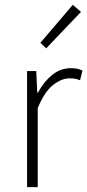

<svg xmlns="http://www.w3.org/2000/svg" viewBox="-20 -774 361 794"><path d="M92 0V-480H130L134 -391H137Q161 -436 195.5 -464Q230 -492 273 -492Q287 -492 298 -490Q309 -488 321 -482L311 -442Q299 -447 290 -448.5Q281 -450 267 -450Q235 -450 199.5 -422.5Q164 -395 136 -327V0ZM171 -574 147 -597 281 -754 315 -725Z"/></svg>

Font: CV Source Sans Light
Style: Regular
Weight: 300
Designer: Paul D. Hunt
Foundry: Adobe Systems Incorporated
Version: Version 3.001